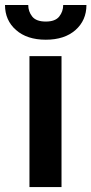

<svg xmlns="http://www.w3.org/2000/svg" viewBox="-51 -755 369 775"><path d="M197.3 -528.3V0H67.9V-528.3ZM204.1 -734.9H297.9Q297.9 -672.9 253.7 -633.8Q209.5 -594.7 133.8 -594.7Q58.1 -594.7 13.7 -633.8Q-30.8 -672.9 -30.8 -734.9H63Q63 -708.5 79.1 -688.2Q95.2 -668 133.8 -668Q171.9 -668 188 -688.2Q204.1 -708.5 204.1 -734.9Z"/></svg>

Font: Vazirmatn UI FD SemiBold
Style: Regular
Weight: 600
Designer: Saber Rastikerdar
Foundry: Saber Rastikerdar
Version: Version 33.003